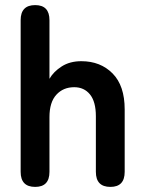

<svg xmlns="http://www.w3.org/2000/svg" viewBox="-20 -733 571 753"><path d="M118 0Q61 0 61 -59V-654Q61 -713 118 -713Q174 -713 174 -654V-424Q190 -452 222 -472.5Q254 -493 299 -493Q374 -493 421.5 -445Q469 -397 469 -304V-59Q469 0 413 0Q356 0 356 -59V-277Q356 -334 333 -362.5Q310 -391 271 -391Q228 -391 201 -361.5Q174 -332 174 -274V-59Q174 0 118 0Z"/></svg>

Font: Zen Maru Gothic
Style: Bold
Weight: 700
Designer: Yoshimichi Ohira
Foundry: Positype
Version: Version 1.001